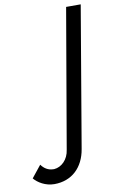

<svg xmlns="http://www.w3.org/2000/svg" viewBox="-264 -752 613 1023"><g transform="rotate(-10 42.5 -240.5)"><path d="M-112 104 -164 169C-143 194 -103 219 -55 219C40 219 104 157 120 60L249 -700H170L41 50C34 103 -3 137 -42 140C-43 140 -45 140 -46 140C-75 140 -97 125 -112 104Z"/></g></svg>

Font: Jost
Style: Italic
Weight: 400
Italic angle: -5°
Version: Version 3.710